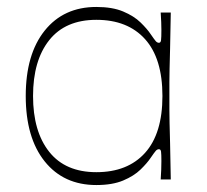

<svg xmlns="http://www.w3.org/2000/svg" viewBox="-20 -516 594 552"><path d="M257 16Q163 16 108.5 -52Q54 -120 54 -240Q54 -360 108.5 -428Q163 -496 257 -496Q303 -496 334 -483Q365 -470 384 -451.5Q403 -433 413 -418Q424 -402 428 -397.5Q432 -393 437 -393Q442 -393 443 -400.5Q444 -408 444 -430Q444 -439 443.5 -452.5Q443 -466 442 -480H471Q470 -414 469 -376.5Q468 -339 467.5 -317.5Q467 -296 467 -280Q467 -264 467 -240Q467 -216 467 -200Q467 -184 467.5 -162.5Q468 -141 469 -103.5Q470 -66 471 0H442Q443 -14 443.5 -28Q444 -42 444 -53Q444 -73 443 -80Q442 -87 437 -87Q432 -87 428 -82.5Q424 -78 413 -62Q403 -47 384 -28.5Q365 -10 334 3Q303 16 257 16ZM257 -21Q347 -21 397 -76.5Q447 -132 447 -240Q447 -348 397 -403.5Q347 -459 257 -459Q168 -459 121.5 -400.5Q75 -342 75 -240Q75 -138 121.5 -79.5Q168 -21 257 -21Z"/></svg>

Font: Ojuju ExtraLight
Style: Regular
Weight: 200
Designer: Chisaokwu Joboson, Mirko Velimirovic
Foundry: Udi Foundry
Version: Version 1.000